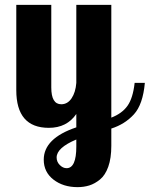

<svg xmlns="http://www.w3.org/2000/svg" viewBox="-20 -520 616 790"><path d="M47 -149V-500H191V-160Q191 -91 232 -91Q258 -91 274.5 -115.5Q291 -140 294 -179V-500H438V-36Q482 -53 504.5 -84.5Q527 -116 534 -179H576Q568 -90 531 -49.5Q494 -9 438 9V80Q438 131 425.5 166Q413 201 391.5 218.5Q370 236 347.5 243Q325 250 299 250Q240 250 200 219Q160 188 160 137Q160 49 294 4V-51Q255 6 181 6Q47 6 47 -149ZM213 128Q213 146 226 159Q239 172 254 172Q294 172 294 83V54Q213 88 213 128Z"/></svg>

Font: Lobster Two
Style: Bold
Weight: 700
Designer: Pablo Impallari
Foundry: Pablo Impallari. www.impallari.com
Version: Version 1.006